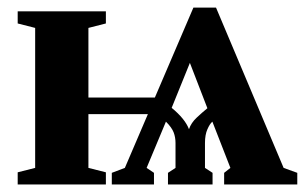

<svg xmlns="http://www.w3.org/2000/svg" viewBox="-20 -489 813 509"><path d="M768.1 0H574.2V-30.8L590.8 -43.9L543 -166.5Q536.1 -160.6 529.8 -146.2Q523.4 -131.8 523.4 -109.9V-43.9L543.5 -30.8V0H425.3V-30.8L445.3 -43.9V-109.9Q445.3 -125 440.4 -137.9Q435.5 -150.9 419.9 -166.5L368.7 -43.9L388.2 -30.8V0H276.4V-30.8L311 -43.9L372.1 -186.5H214.4V-43.9L260.7 -32.2V0H26.9V-32.2L73.2 -43.9V-415L26.9 -426.8V-459H260.7V-426.8L214.4 -415V-230.5H390.6L492.7 -468.8H552.7L731.9 -43.9L768.1 -30.8ZM435.1 -203.1Q470.7 -173.8 481 -146.5Q486.8 -163.6 501.5 -177.2Q516.1 -190.9 529.8 -202.1L483.4 -322.3Z"/></svg>

Font: Tinos
Style: Bold
Weight: 700
Designer: Steve Matteson
Foundry: Monotype Imaging Inc.
Version: Version 1.23